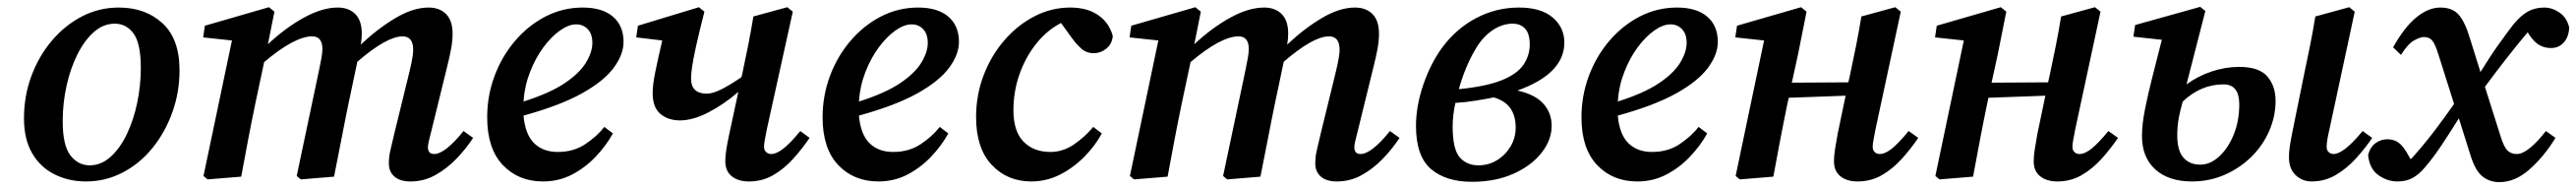

<svg xmlns="http://www.w3.org/2000/svg" viewBox="-20 -515 7519 551"><path d="M231 14Q181 14 139.5 -6.5Q98 -27 74 -68Q50 -109 50 -170Q50 -235 71.5 -293Q93 -351 131 -396Q169 -441 219 -467Q269 -493 327 -493Q404 -493 454 -447.5Q504 -402 504 -310Q504 -246 483 -187.5Q462 -129 425 -83.5Q388 -38 338 -12Q288 14 231 14ZM242 -33Q275 -33 302.5 -57.5Q330 -82 350 -123.5Q370 -165 380.5 -215.5Q391 -266 391 -317Q391 -388 370 -417Q349 -446 315 -446Q282 -446 254.5 -422Q227 -398 206.5 -357.5Q186 -317 174.5 -266Q163 -215 163 -162Q163 -91 185.5 -62Q208 -33 242 -33Z M684 0 586 8 574 -2 657 -397 573 -406 578 -440 765 -494 781 -481 762 -386Q812 -433 866 -463Q920 -493 966 -493Q998 -493 1017 -474Q1036 -455 1036 -417Q1036 -402 1033 -385Q1083 -432 1134.5 -462.5Q1186 -493 1231 -493Q1263 -493 1282 -474Q1301 -455 1301 -417Q1301 -395 1296.5 -371.5Q1292 -348 1286 -324L1240 -137Q1236 -120 1232.5 -107Q1229 -94 1229 -86Q1229 -66 1247 -66Q1279 -66 1333 -133L1361 -113Q1340 -81 1312 -52Q1284 -23 1250.5 -4.5Q1217 14 1178 14Q1148 14 1131.5 0Q1115 -14 1115 -39Q1115 -59 1120 -79Q1125 -99 1131 -126L1171 -289Q1177 -313 1181.5 -334.5Q1186 -356 1186 -370Q1186 -409 1155 -409Q1109 -409 1023 -335L997 -212Q986 -159 976 -106.5Q966 -54 955 0L858 8L846 -2L912 -314Q915 -330 918 -345Q921 -360 921 -372Q921 -409 891 -409Q866 -409 831 -390.5Q796 -372 751 -334L725 -212Q714 -159 704 -106.5Q694 -54 684 0Z M1662 -444Q1640 -444 1614.5 -426Q1589 -408 1566 -377Q1543 -346 1527 -305Q1511 -264 1508 -219Q1584 -243 1627.5 -272Q1671 -301 1690 -332Q1709 -363 1709 -390Q1709 -416 1695.5 -430Q1682 -444 1662 -444ZM1565 14Q1493 14 1447.5 -34Q1402 -82 1402 -173Q1402 -236 1423.5 -293.5Q1445 -351 1483.5 -396Q1522 -441 1572.5 -467Q1623 -493 1681 -493Q1738 -493 1769 -466.5Q1800 -440 1800 -393Q1800 -356 1771 -317Q1742 -278 1678 -242.5Q1614 -207 1508 -178Q1513 -123 1539 -97.5Q1565 -72 1608 -72Q1654 -72 1688 -94.5Q1722 -117 1744 -145L1769 -126Q1749 -90 1718.5 -58Q1688 -26 1649.5 -6Q1611 14 1565 14Z M2166 14Q2135 14 2116 -1Q2097 -16 2097 -46Q2097 -72 2109 -126L2135 -247Q2092 -210 2047 -187Q2002 -164 1965 -164Q1930 -164 1907.5 -183Q1885 -202 1885 -243Q1885 -268 1892.5 -304.5Q1900 -341 1913 -397L1837 -406L1842 -440L2020 -494L2036 -481Q2020 -418 2011.5 -379.5Q2003 -341 2000 -319.5Q1997 -298 1997 -286Q1997 -242 2043 -242Q2061 -242 2086.5 -255Q2112 -268 2144 -290L2146 -297Q2155 -339 2163.5 -381.5Q2172 -424 2179 -467L2278 -494L2294 -481L2218 -137Q2215 -121 2212.5 -108Q2210 -95 2210 -87Q2210 -77 2216.5 -71.5Q2223 -66 2230 -66Q2247 -66 2267.5 -82.5Q2288 -99 2316 -133L2343 -113Q2322 -82 2295.5 -52.5Q2269 -23 2237 -4.5Q2205 14 2166 14Z M2641 -444Q2619 -444 2593.5 -426Q2568 -408 2545 -377Q2522 -346 2506 -305Q2490 -264 2487 -219Q2563 -243 2606.5 -272Q2650 -301 2669 -332Q2688 -363 2688 -390Q2688 -416 2674.5 -430Q2661 -444 2641 -444ZM2544 14Q2472 14 2426.5 -34Q2381 -82 2381 -173Q2381 -236 2402.5 -293.5Q2424 -351 2462.5 -396Q2501 -441 2551.5 -467Q2602 -493 2660 -493Q2717 -493 2748 -466.5Q2779 -440 2779 -393Q2779 -356 2750 -317Q2721 -278 2657 -242.5Q2593 -207 2487 -178Q2492 -123 2518 -97.5Q2544 -72 2587 -72Q2633 -72 2667 -94.5Q2701 -117 2723 -145L2748 -126Q2728 -90 2697.5 -58Q2667 -26 2628.5 -6Q2590 14 2544 14Z M2990 14Q2920 14 2874.5 -34.5Q2829 -83 2829 -174Q2829 -238 2851 -295.5Q2873 -353 2911.5 -397.5Q2950 -442 2999.5 -467.5Q3049 -493 3104 -493Q3154 -493 3186 -470.5Q3218 -448 3228 -410Q3226 -387 3209.5 -373.5Q3193 -360 3172 -360Q3151 -360 3136 -373.5Q3121 -387 3108 -405L3077 -448Q3036 -427 3004.5 -387.5Q2973 -348 2955.5 -298Q2938 -248 2938 -194Q2938 -132 2967.5 -102Q2997 -72 3046 -72Q3082 -72 3114 -93.5Q3146 -115 3171 -145L3196 -126Q3176 -89 3144 -57Q3112 -25 3073 -5.5Q3034 14 2990 14Z M3388 0 3290 8 3278 -2 3361 -397 3277 -406 3282 -440 3469 -494 3485 -481 3466 -386Q3516 -433 3570 -463Q3624 -493 3670 -493Q3702 -493 3721 -474Q3740 -455 3740 -417Q3740 -402 3737 -385Q3787 -432 3838.5 -462.5Q3890 -493 3935 -493Q3967 -493 3986 -474Q4005 -455 4005 -417Q4005 -395 4000.5 -371.5Q3996 -348 3990 -324L3944 -137Q3940 -120 3936.5 -107Q3933 -94 3933 -86Q3933 -66 3951 -66Q3983 -66 4037 -133L4065 -113Q4044 -81 4016 -52Q3988 -23 3954.5 -4.5Q3921 14 3882 14Q3852 14 3835.5 0Q3819 -14 3819 -39Q3819 -59 3824 -79Q3829 -99 3835 -126L3875 -289Q3881 -313 3885.5 -334.5Q3890 -356 3890 -370Q3890 -409 3859 -409Q3813 -409 3727 -335L3701 -212Q3690 -159 3680 -106.5Q3670 -54 3659 0L3562 8L3550 -2L3616 -314Q3619 -330 3622 -345Q3625 -360 3625 -372Q3625 -409 3595 -409Q3570 -409 3535 -390.5Q3500 -372 3455 -334L3429 -212Q3418 -159 3408 -106.5Q3398 -54 3388 0Z M4284 -367Q4271 -345 4259 -316Q4247 -287 4238 -255Q4318 -263 4363 -281Q4408 -299 4426.5 -326Q4445 -353 4445 -385Q4445 -417 4431.5 -431.5Q4418 -446 4395 -446Q4364 -446 4334.5 -425.5Q4305 -405 4284 -367ZM4276 15Q4200 15 4156.5 -22.5Q4113 -60 4113 -148Q4113 -206 4134.5 -268.5Q4156 -331 4190 -377Q4231 -432 4289 -462.5Q4347 -493 4414 -493Q4478 -493 4512 -464Q4546 -435 4546 -391Q4546 -300 4409 -251Q4460 -240 4484.5 -213Q4509 -186 4509 -148Q4509 -107 4479.5 -69.5Q4450 -32 4397.5 -8.5Q4345 15 4276 15ZM4220 -147Q4220 -80 4240.5 -56.5Q4261 -33 4295 -33Q4325 -33 4349.5 -48Q4374 -63 4389 -88Q4404 -113 4404 -143Q4404 -213 4340 -231Q4315 -226 4287 -221.5Q4259 -217 4228 -215Q4224 -197 4222 -180Q4220 -163 4220 -147Z M4856 -444Q4834 -444 4808.5 -426Q4783 -408 4760 -377Q4737 -346 4721 -305Q4705 -264 4702 -219Q4778 -243 4821.5 -272Q4865 -301 4884 -332Q4903 -363 4903 -390Q4903 -416 4889.5 -430Q4876 -444 4856 -444ZM4759 14Q4687 14 4641.5 -34Q4596 -82 4596 -173Q4596 -236 4617.5 -293.5Q4639 -351 4677.5 -396Q4716 -441 4766.5 -467Q4817 -493 4875 -493Q4932 -493 4963 -466.5Q4994 -440 4994 -393Q4994 -356 4965 -317Q4936 -278 4872 -242.5Q4808 -207 4702 -178Q4707 -123 4733 -97.5Q4759 -72 4802 -72Q4848 -72 4882 -94.5Q4916 -117 4938 -145L4963 -126Q4943 -90 4912.5 -58Q4882 -26 4843.5 -6Q4805 14 4759 14Z M5402 14Q5371 14 5352 -1Q5333 -16 5333 -45Q5333 -60 5336 -79.5Q5339 -99 5344 -126L5367 -236L5201 -230L5197 -212Q5186 -159 5176 -106.5Q5166 -54 5156 0L5058 8L5046 -2L5129 -397L5045 -406L5050 -440L5237 -494L5253 -481L5228 -356L5210 -274L5375 -275L5380 -297Q5389 -339 5397.5 -381.5Q5406 -424 5413 -467L5512 -494L5528 -481L5454 -137Q5451 -121 5448.5 -108Q5446 -95 5446 -87Q5446 -77 5452 -71.5Q5458 -66 5466 -66Q5483 -66 5503 -82.5Q5523 -99 5551 -133L5579 -113Q5558 -82 5531.5 -52.5Q5505 -23 5473 -4.5Q5441 14 5402 14Z M5985 14Q5954 14 5935 -1Q5916 -16 5916 -45Q5916 -60 5919 -79.5Q5922 -99 5927 -126L5950 -236L5784 -230L5780 -212Q5769 -159 5759 -106.5Q5749 -54 5739 0L5641 8L5629 -2L5712 -397L5628 -406L5633 -440L5820 -494L5836 -481L5811 -356L5793 -274L5958 -275L5963 -297Q5972 -339 5980.5 -381.5Q5989 -424 5996 -467L6095 -494L6111 -481L6037 -137Q6034 -121 6031.5 -108Q6029 -95 6029 -87Q6029 -77 6035 -71.5Q6041 -66 6049 -66Q6066 -66 6086 -82.5Q6106 -99 6134 -133L6162 -113Q6141 -82 6114.5 -52.5Q6088 -23 6056 -4.5Q6024 14 5985 14Z M6727 14Q6700 14 6680.5 -4.5Q6661 -23 6661 -57Q6661 -72 6663.5 -88.5Q6666 -105 6671 -130L6705 -297Q6714 -339 6722.5 -381.5Q6731 -424 6738 -467L6837 -494L6853 -481L6779 -137Q6771 -103 6771 -87Q6771 -77 6777 -71.5Q6783 -66 6791 -66Q6821 -66 6876 -133L6904 -113Q6883 -82 6856 -52.5Q6829 -23 6797 -4.5Q6765 14 6727 14ZM6335 -120Q6335 -76 6353 -55.5Q6371 -35 6402 -35Q6431 -35 6457 -58.5Q6483 -82 6499.5 -122Q6516 -162 6516 -211Q6516 -269 6470 -269Q6404 -269 6351 -219Q6344 -195 6339.5 -171.5Q6335 -148 6335 -120ZM6378 14Q6310 14 6271 -21Q6232 -56 6232 -119Q6232 -152 6241 -197.5Q6250 -243 6263.5 -295Q6277 -347 6290 -399L6207 -408L6212 -442L6402 -495L6417 -483L6362 -269Q6395 -293 6435 -306.5Q6475 -320 6516 -320Q6574 -320 6598 -292Q6622 -264 6622 -221Q6622 -176 6603.5 -133.5Q6585 -91 6551.5 -58Q6518 -25 6473.5 -5.5Q6429 14 6378 14Z M6892 -63Q6898 -86 6913.5 -97.5Q6929 -109 6948 -109Q6968 -109 6982 -98.5Q6996 -88 7012 -58L7016 -51Q7022 -55 7026 -61Q7058 -97 7086.5 -134.5Q7115 -172 7143 -212L7097 -357Q7088 -386 7079.5 -396.5Q7071 -407 7055 -407Q7044 -407 7026 -397Q7008 -387 6988 -355L6965 -377Q6998 -436 7033 -464.5Q7068 -493 7103 -493Q7138 -493 7156.5 -472Q7175 -451 7189 -404L7220 -305Q7249 -352 7274.5 -387.5Q7300 -423 7317 -445Q7340 -472 7360.5 -482.5Q7381 -493 7406 -493Q7429 -493 7450.5 -478.5Q7472 -464 7479 -435Q7478 -408 7463.5 -391.5Q7449 -375 7426 -375Q7407 -375 7392 -383.5Q7377 -392 7362 -414L7358 -421Q7356 -418 7352 -414Q7321 -377 7291.5 -339Q7262 -301 7233 -262L7278 -120Q7288 -87 7298.5 -76.5Q7309 -66 7326 -66Q7343 -66 7365 -84Q7387 -102 7411 -133L7439 -113Q7405 -58 7363 -21Q7321 16 7275 16Q7247 16 7226 -0.5Q7205 -17 7191 -62L7157 -170Q7130 -127 7106 -91Q7082 -55 7057 -26Q7040 -6 7021.5 4Q7003 14 6978 14Q6948 14 6922 -4.5Q6896 -23 6892 -63Z"/></svg>

Font: Source Serif Pro SemiBold
Style: Italic
Weight: 600
Italic angle: -12°
Designer: Frank Grießhammer
Foundry: Adobe Systems Incorporated
Version: Version 3.001;hotconv 1.0.111;makeotfexe 2.5.65597